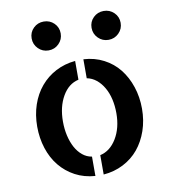

<svg xmlns="http://www.w3.org/2000/svg" viewBox="-85 -837 816 915"><g transform="rotate(-10 323.0 -380.0)"><path d="M342.8 -553.7Q396.5 -550.8 440.4 -527.8Q484.4 -504.9 514.2 -467.3Q543.9 -429.7 560.5 -379.9Q577.1 -330.1 577.1 -273.4Q577.1 -216.8 560.1 -167.5Q543 -118.2 512.7 -81.5Q482.4 -44.9 438.5 -22.5Q394.5 0 342.8 3.9V-89.8Q391.6 -100.6 422.4 -151.4Q453.1 -202.1 453.1 -273.4Q453.1 -309.6 445.8 -341.3Q438.5 -373 423.8 -398.4Q409.2 -423.8 388.7 -440.4Q368.2 -457 342.8 -461.9ZM70.3 -275.4Q70.3 -332 86.9 -380.9Q103.5 -429.7 134.3 -466.3Q165 -502.9 208 -525.4Q251 -547.9 302.7 -552.7V-461.9Q253.9 -451.2 224.6 -400.4Q195.3 -349.6 195.3 -278.3Q195.3 -242.2 202.6 -210Q210 -177.7 223.6 -152.3Q237.3 -127 257.3 -110.4Q277.3 -93.8 302.7 -89.8V3.9Q249 0 206.1 -22.9Q163.1 -45.9 132.8 -83Q102.5 -120.1 86.4 -169.9Q70.3 -219.7 70.3 -275.4ZM547.9 -694.3Q547.9 -665 527.3 -644.5Q506.8 -624 477.5 -624Q448.2 -624 427.7 -644.5Q407.2 -665 407.2 -694.3Q407.2 -723.6 427.7 -743.7Q448.2 -763.7 477.5 -763.7Q506.8 -763.7 527.3 -743.7Q547.9 -723.6 547.9 -694.3ZM257.8 -694.3Q257.8 -665 237.3 -644.5Q216.8 -624 187.5 -624Q158.2 -624 137.7 -644.5Q117.2 -665 117.2 -694.3Q117.2 -723.6 137.7 -743.7Q158.2 -763.7 187.5 -763.7Q216.8 -763.7 237.3 -743.7Q257.8 -723.6 257.8 -694.3Z"/></g></svg>

Font: Allerta Stencil
Style: Regular
Weight: 400
Designer: Matt McInerney
Foundry: Matt McInerney
Version: Version 1.02